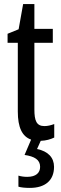

<svg xmlns="http://www.w3.org/2000/svg" viewBox="-20 -678 299 938"><path d="M244 137C244 92 215 61 161 50L179 10C205 9 226 3 245 -6V-72C229 -66 213 -62 197 -62C158 -62 148 -89 148 -143V-469H238V-537H148V-658H93L71 -535L17 -513V-469H67V-133C67 -56 88 -11 132 4L100 79C148 86 176 102 176 137C176 166 156 186 113 186C98 186 83 184 70 180V234C83 238 102 240 126 240C200 240 244 204 244 137Z"/></svg>

Font: Noto Sans UI Condensed
Style: Regular
Weight: 400
Width: 3
Designer: Monotype Design Team
Foundry: Monotype Imaging Inc.
Version: Version 1.901